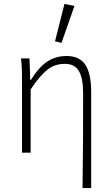

<svg xmlns="http://www.w3.org/2000/svg" viewBox="-20 -777 569 977"><path d="M400 180Q402 59 402.5 -63Q403 -185 403 -302Q403 -379 381.5 -415.5Q360 -452 311 -452Q287 -452 266 -446Q245 -440 225 -425Q205 -410 183 -385Q161 -360 136 -322V0H92V-358Q92 -387 91.5 -415Q91 -443 87 -480H130L134 -370H137Q178 -436 221 -464Q264 -492 319 -492Q385 -492 414.5 -447Q444 -402 444 -308V180ZM260 -567 308 -757 359 -747 293 -559Z"/></svg>

Font: Giro Light
Style: Regular
Weight: 300
Designer: Paul D. Hunt
Foundry: Adobe Systems Incorporated
Version: Version 1.000;PS 1.0;hotconv 1.0.88;makeotf.lib2.5.647800